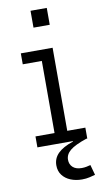

<svg xmlns="http://www.w3.org/2000/svg" viewBox="-105 -804 575 1071"><g transform="rotate(-10 182.5 -269.0)"><path d="M235 -62H337.5V0H55V-62H163V-470.5H55V-532.5H235ZM149.5 -757H241.5V-661.5H149.5ZM329 148.5 345 206.5Q332.5 210 312.8 214.8Q293 219.5 269.5 219.5Q234 219.5 205 207.5Q176 195.5 158.8 172.8Q141.5 150 141.5 117.5Q141.5 78 169.5 50Q197.5 22 256 2.5V-26L331.5 0Q265.5 22.5 238.2 45Q211 67.5 211 98Q211 124 228.5 140.2Q246 156.5 279 156.5Q292.5 156.5 305.5 154Q318.5 151.5 329 148.5Z"/></g></svg>

Font: Hepta Slab
Style: Regular
Weight: 400
Designer: Michael LaGattuta
Foundry: Michael LaGattuta
Version: Version 1.100